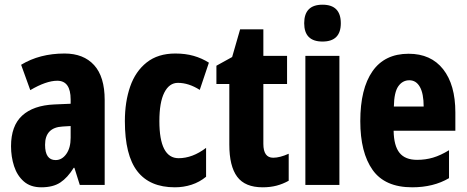

<svg xmlns="http://www.w3.org/2000/svg" viewBox="-20 -788 1990 818"><path d="M255 -560Q336 -560 381 -510.5Q426 -461 426 -362V0H320L297 -73H294Q268 -31 237 -10.5Q206 10 156 10Q110 10 81.5 -15Q53 -40 40 -80Q27 -120 27 -165Q27 -252 74.5 -295.5Q122 -339 211 -343L281 -346V-364Q281 -444 224 -444Q177 -444 109 -404L70 -512Q149 -560 255 -560ZM247 -249Q172 -245 172 -171Q172 -106 217 -106Q244 -106 262.5 -132Q281 -158 281 -201V-251Z M725 10Q618 10 565 -58.5Q512 -127 512 -272Q512 -354 534.5 -419Q557 -484 605 -522Q653 -560 727 -560Q770 -560 805 -550Q840 -540 870 -521L831 -405Q784 -435 738 -435Q701 -435 680 -393.5Q659 -352 659 -272Q659 -114 741 -114Q800 -114 858 -158V-35Q830 -12 796 -1Q762 10 725 10Z M1144 -116Q1172 -116 1210 -133V-18Q1185 -4 1158 3Q1131 10 1099 10Q1024 10 990.5 -35Q957 -80 957 -172V-430H902V-508L969 -545L1003 -663H1102V-550H1203V-430H1102V-175Q1102 -116 1144 -116Z M1354 -768Q1432 -768 1432 -689Q1432 -611 1354 -611Q1276 -611 1276 -689Q1276 -768 1354 -768ZM1426 -550V0H1281V-550Z M1721 -559Q1816 -559 1868 -493Q1920 -427 1920 -309V-231H1657Q1658 -167 1682 -137Q1706 -107 1757 -107Q1793 -107 1825 -116.5Q1857 -126 1893 -148V-29Q1827 10 1736 10Q1620 10 1567.5 -64Q1515 -138 1515 -272Q1515 -410 1567 -484.5Q1619 -559 1721 -559ZM1724 -446Q1695 -446 1677 -420.5Q1659 -395 1658 -334H1785Q1785 -389 1769 -417.5Q1753 -446 1724 -446Z"/></svg>

Font: Noto Sans ExtraCondensed ExtraBold
Style: Regular
Weight: 800
Width: 2
Designer: Monotype Design Team
Foundry: Monotype Imaging Inc.
Version: Version 2.013; ttfautohint (v1.8.4.7-5d5b)